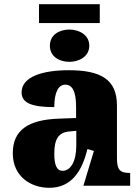

<svg xmlns="http://www.w3.org/2000/svg" viewBox="-20 -886 666 916"><path d="M456 -776V-866H166V-776ZM311 -591C357 -591 406 -616 406 -668C406 -720 357 -745 311 -745C263 -745 218 -720 218 -668C218 -616 263 -591 311 -591ZM215 10C322 10 372 -71 397 -175L428 -166L378 0H601V-61H597C552 -61 538 -77 538 -131V-383C538 -507 461 -551 308 -551C185 -551 83 -521 83 -445C83 -394 133 -375 239 -375C239 -446 259 -482 291 -482C326 -482 343 -449 343 -375V-323L262 -320C114 -315 41 -265 41 -155C41 -43 128 10 215 10ZM278 -71C251 -71 239 -99 239 -152C239 -220 257 -255 313 -259L344 -262V-191C344 -118 318 -71 278 -71Z"/></svg>

Font: UArctic Serif Black
Style: Regular
Weight: 900
Designer: Customization by Puisto advertising & original work Monotype Design Team
Foundry: Monotype Imaging Inc.
Version: Version 2.004